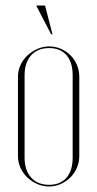

<svg xmlns="http://www.w3.org/2000/svg" viewBox="-20 -669 352 695"><path d="M158 -501Q180 -501 200 -492.5Q220 -484 235 -469Q250 -454 258.5 -434Q267 -414 267 -391V-104Q267 -82 258.5 -62Q250 -42 235 -27Q220 -12 200 -3Q180 6 157 6Q135 6 114.5 -3Q94 -12 78.5 -27Q63 -42 54 -62Q45 -82 45 -104V-391Q45 -413 54 -433Q63 -453 79 -468Q95 -483 115.5 -492Q136 -501 158 -501ZM158 -495Q116 -495 92.5 -468.5Q69 -442 69 -397V-98Q69 -53 92.5 -26.5Q116 0 158 0Q198 0 220.5 -25.5Q243 -51 243 -98V-397Q243 -444 220.5 -469.5Q198 -495 158 -495ZM165 -545 111 -649H143L170 -545Z"/></svg>

Font: Moniqa Thin Display
Style: Regular
Weight: 100
Designer: Rajesh Rajput
Foundry: Rajesh Rajput
Version: Version 1.000